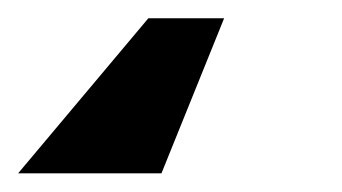

<svg xmlns="http://www.w3.org/2000/svg" viewBox="-46 31 370 208"><path d="M196.8 50.8 128.9 218.8H-26.4L114.7 50.8Z"/></svg>

Font: Inter Extra Bold
Style: Italic
Weight: 800
Italic angle: -9.39999°
Designer: Rasmus Andersson
Foundry: rsms
Version: Version 4.000;git-3c8e0fc